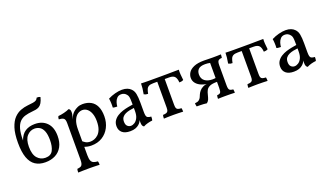

<svg xmlns="http://www.w3.org/2000/svg" viewBox="-82 -1320 3735 2173"><g transform="rotate(-20 1785.5 -234.0)"><path d="M260 9Q188 9 139 -23Q90 -55 65 -124Q40 -193 40 -304Q40 -414 62.5 -483Q85 -552 121.5 -590Q158 -628 202 -644.5Q246 -661 288 -665Q330 -669 354.5 -673Q379 -677 392.5 -685.5Q406 -694 414 -713Q426 -714 437 -712Q448 -710 457 -704Q446 -662 431.5 -638Q417 -614 398 -603Q379 -592 357 -588Q335 -584 309 -582Q264 -578 226 -567Q188 -556 160.5 -528.5Q133 -501 118 -449Q103 -397 103 -310Q128 -380 175.5 -410Q223 -440 291 -440Q381 -440 435 -384.5Q489 -329 489 -225Q489 -150 460.5 -97.5Q432 -45 380 -18Q328 9 260 9ZM277 -39Q342 -39 367 -86.5Q392 -134 392 -210Q392 -278 376 -318Q360 -358 332 -375Q304 -392 270 -392Q217 -392 179 -350Q141 -308 141 -220Q141 -127 179.5 -83Q218 -39 277 -39Z M566 245Q566 232 567 221Q568 210 571 202Q597 200 612.5 192.5Q628 185 634 166.5Q640 148 640 115V-325Q640 -348 635 -363.5Q630 -379 614 -387Q598 -395 565 -396Q565 -407 567 -416Q569 -425 574 -433Q605 -435 645 -445Q685 -455 708 -467Q717 -464 723.5 -454.5Q730 -445 730 -423Q730 -400 723.5 -379.5Q717 -359 706 -325L730 -306V95Q730 138 739 160.5Q748 183 767.5 191.5Q787 200 819 202Q822 210 823 221Q824 232 824 245Q809 244 788.5 243.5Q768 243 744.5 242.5Q721 242 698 242Q663 242 624 243Q585 244 566 245ZM813 9Q785 9 763 4Q741 -1 716 -9V-86Q736 -65 759.5 -51Q783 -37 818 -37Q839 -37 863.5 -45.5Q888 -54 911 -75Q934 -96 948.5 -134Q963 -172 963 -232Q963 -284 948.5 -323Q934 -362 908.5 -383Q883 -404 851 -404Q821 -404 793.5 -385.5Q766 -367 748 -325Q730 -283 730 -213L701 -319Q714 -351 723.5 -368Q733 -385 738 -393Q747 -408 766.5 -425Q786 -442 813.5 -454.5Q841 -467 875 -467Q933 -467 975 -444Q1017 -421 1039.5 -373.5Q1062 -326 1062 -254Q1062 -180 1031 -120Q1000 -60 944 -25.5Q888 9 813 9Z M1445 9Q1434 4 1427.5 -9Q1421 -22 1421 -50Q1421 -59 1422 -71.5Q1423 -84 1426 -94H1428Q1425 -78 1414.5 -59.5Q1404 -41 1387 -27Q1370 -12 1344 -2.5Q1318 7 1281 7Q1218 7 1185 -21.5Q1152 -50 1152 -99Q1152 -138 1170.5 -165.5Q1189 -193 1218.5 -211.5Q1248 -230 1282.5 -241Q1317 -252 1350 -258Q1383 -264 1408 -268Q1408 -309 1406.5 -332Q1405 -355 1400.5 -368.5Q1396 -382 1387 -392Q1375 -407 1359.5 -414.5Q1344 -422 1325 -422Q1292 -422 1273 -401.5Q1254 -381 1246 -354Q1238 -327 1237 -306Q1226 -306 1209 -307.5Q1192 -309 1185 -313Q1187 -338 1185.5 -369Q1184 -400 1180 -422Q1220 -443 1266 -455Q1312 -467 1350 -467Q1387 -467 1413.5 -456.5Q1440 -446 1456 -429Q1482 -404 1490 -363.5Q1498 -323 1498 -256V-146Q1498 -118 1502 -101Q1506 -84 1519.5 -77Q1533 -70 1560 -68Q1560 -58 1559 -45Q1558 -32 1554 -22Q1529 -20 1498.5 -12Q1468 -4 1445 9ZM1309 -48Q1331 -48 1354 -62.5Q1377 -77 1392.5 -108Q1408 -139 1408 -189V-227Q1382 -224 1354.5 -218.5Q1327 -213 1303 -202Q1279 -191 1264 -171.5Q1249 -152 1249 -119Q1249 -82 1267 -65Q1285 -48 1309 -48Z M1686 3Q1686 -8 1687 -19.5Q1688 -31 1691 -40Q1718 -41 1732.5 -46.5Q1747 -52 1752.5 -65.5Q1758 -79 1758 -105V-438H1848V-105Q1848 -79 1853 -65.5Q1858 -52 1872 -46.5Q1886 -41 1914 -40Q1916 -32 1917 -20Q1918 -8 1918 3Q1893 2 1863.5 1Q1834 0 1805 0Q1785 0 1763 0.5Q1741 1 1721 1.5Q1701 2 1686 3ZM1614 -322Q1599 -322 1588.5 -324.5Q1578 -327 1565 -334Q1572 -370 1575.5 -402.5Q1579 -435 1579 -460Q1598 -459 1623 -458.5Q1648 -458 1676.5 -458Q1705 -458 1737.5 -458Q1770 -458 1806 -458Q1852 -458 1894.5 -458.5Q1937 -459 1972.5 -459.5Q2008 -460 2034 -460Q2032 -434 2034 -404Q2036 -374 2041 -334Q2030 -327 2017 -324.5Q2004 -322 1991 -322Q1987 -372 1968 -393.5Q1949 -415 1903 -415H1711Q1674 -415 1655.5 -405Q1637 -395 1628.5 -374.5Q1620 -354 1614 -322Z M2338 2Q2338 -9 2339 -21Q2340 -33 2343 -40Q2372 -41 2382.5 -53.5Q2393 -66 2393 -111V-433L2397 -410Q2380 -414 2364 -415.5Q2348 -417 2335 -417Q2277 -417 2253 -393.5Q2229 -370 2229 -329Q2229 -279 2263.5 -252.5Q2298 -226 2358 -226Q2368 -226 2375 -227Q2382 -228 2393 -229V-196H2308Q2258 -199 2217 -215Q2176 -231 2152.5 -259.5Q2129 -288 2129 -326Q2129 -359 2148.5 -389.5Q2168 -420 2214 -440Q2260 -460 2337 -460Q2357 -460 2383 -459Q2409 -458 2441 -458Q2464 -458 2495 -458.5Q2526 -459 2541 -460Q2541 -455 2540.5 -447.5Q2540 -440 2539 -432Q2538 -424 2537 -419Q2515 -418 2503 -412Q2491 -406 2486 -392Q2481 -378 2481 -352V-108Q2481 -67 2492.5 -54.5Q2504 -42 2537 -40Q2541 -25 2541 2Q2521 1 2492.5 0.5Q2464 0 2447 0Q2434 0 2415 0Q2396 0 2375.5 0.5Q2355 1 2338 2ZM2203 6Q2182 3 2163 2Q2144 1 2124 0.5Q2104 0 2082 0Q2080 -6 2078.5 -14Q2077 -22 2076.5 -29Q2076 -36 2076 -40Q2109 -42 2125.5 -55Q2142 -68 2149 -84.5Q2156 -101 2162 -115Q2170 -134 2186.5 -154Q2203 -174 2230.5 -187.5Q2258 -201 2299 -201H2393V-183Q2334 -183 2305 -169.5Q2276 -156 2264 -133Q2252 -110 2246 -82Q2237 -46 2229.5 -28Q2222 -10 2203 6Z M2703 3Q2703 -8 2704 -19.5Q2705 -31 2708 -40Q2735 -41 2749.5 -46.5Q2764 -52 2769.5 -65.5Q2775 -79 2775 -105V-438H2865V-105Q2865 -79 2870 -65.5Q2875 -52 2889 -46.5Q2903 -41 2931 -40Q2933 -32 2934 -20Q2935 -8 2935 3Q2910 2 2880.5 1Q2851 0 2822 0Q2802 0 2780 0.5Q2758 1 2738 1.5Q2718 2 2703 3ZM2631 -322Q2616 -322 2605.5 -324.5Q2595 -327 2582 -334Q2589 -370 2592.5 -402.5Q2596 -435 2596 -460Q2615 -459 2640 -458.5Q2665 -458 2693.5 -458Q2722 -458 2754.5 -458Q2787 -458 2823 -458Q2869 -458 2911.5 -458.5Q2954 -459 2989.5 -459.5Q3025 -460 3051 -460Q3049 -434 3051 -404Q3053 -374 3058 -334Q3047 -327 3034 -324.5Q3021 -322 3008 -322Q3004 -372 2985 -393.5Q2966 -415 2920 -415H2728Q2691 -415 2672.5 -405Q2654 -395 2645.5 -374.5Q2637 -354 2631 -322Z M3416 9Q3405 4 3398.5 -9Q3392 -22 3392 -50Q3392 -59 3393 -71.5Q3394 -84 3397 -94H3399Q3396 -78 3385.5 -59.5Q3375 -41 3358 -27Q3341 -12 3315 -2.5Q3289 7 3252 7Q3189 7 3156 -21.5Q3123 -50 3123 -99Q3123 -138 3141.5 -165.5Q3160 -193 3189.5 -211.5Q3219 -230 3253.5 -241Q3288 -252 3321 -258Q3354 -264 3379 -268Q3379 -309 3377.5 -332Q3376 -355 3371.5 -368.5Q3367 -382 3358 -392Q3346 -407 3330.5 -414.5Q3315 -422 3296 -422Q3263 -422 3244 -401.5Q3225 -381 3217 -354Q3209 -327 3208 -306Q3197 -306 3180 -307.5Q3163 -309 3156 -313Q3158 -338 3156.5 -369Q3155 -400 3151 -422Q3191 -443 3237 -455Q3283 -467 3321 -467Q3358 -467 3384.5 -456.5Q3411 -446 3427 -429Q3453 -404 3461 -363.5Q3469 -323 3469 -256V-146Q3469 -118 3473 -101Q3477 -84 3490.5 -77Q3504 -70 3531 -68Q3531 -58 3530 -45Q3529 -32 3525 -22Q3500 -20 3469.5 -12Q3439 -4 3416 9ZM3280 -48Q3302 -48 3325 -62.5Q3348 -77 3363.5 -108Q3379 -139 3379 -189V-227Q3353 -224 3325.5 -218.5Q3298 -213 3274 -202Q3250 -191 3235 -171.5Q3220 -152 3220 -119Q3220 -82 3238 -65Q3256 -48 3280 -48Z"/></g></svg>

Font: Vollkorn
Style: Regular
Weight: 400
Designer: Friedrich Althausen
Foundry: Friedrich Althausen
Version: Version 4.104